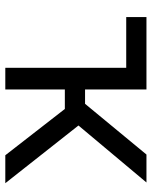

<svg xmlns="http://www.w3.org/2000/svg" viewBox="58 -644 585 742"><g transform="rotate(90 351.0 -272.5)"><path d="M325.3 -545.5H45.5V-467.3H241.5V0H325.3V-230.1H400.6L579.5 0H687.5L464.5 -282.7L684.7 -545.5H576.7L380.7 -308.2H325.3Z"/></g></svg>

Font: Magic Ui Pro
Style: Regular
Weight: 400
Designer: Stefan Endress, Andreas Faust
Version: Version 1.000;FEAKit 1.0